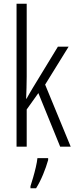

<svg xmlns="http://www.w3.org/2000/svg" viewBox="-20 -780 402 1021"><path d="M122 -372Q122 -341 121 -313Q120 -285 119 -255H121Q130 -271 137.5 -284Q145 -297 154 -312L288 -532H345L220 -330L356 0H300L184 -285L122 -198V0H68V-760H122ZM236 71Q226 107 209 148Q192 189 172 221H142V210Q148 192 156 164.5Q164 137 170.5 109Q177 81 179 61H236Z"/></svg>

Font: Noto Sans Ethiopic ExtraCondensed Light
Style: Regular
Weight: 300
Width: 2
Designer: Monotype Design Team
Foundry: Monotype Imaging Inc.
Version: Version 2.102; ttfautohint (v1.8.4.7-5d5b)